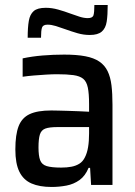

<svg xmlns="http://www.w3.org/2000/svg" viewBox="-20 -735 536 763"><path d="M185 8Q137 8 105 -6Q73 -20 57 -52.5Q41 -85 41 -141Q41 -200 54 -233.5Q67 -267 98 -281.5Q129 -296 184 -296Q195 -296 212 -295.5Q229 -295 249.5 -294.5Q270 -294 292 -293Q314 -292 334 -291V-321Q334 -363 329 -387Q324 -411 310.5 -422Q297 -433 271.5 -436.5Q246 -440 206 -440Q188 -440 163.5 -438.5Q139 -437 114.5 -435Q90 -433 70 -430V-503Q107 -511 149.5 -514.5Q192 -518 235 -518Q285 -518 319 -511.5Q353 -505 374.5 -490.5Q396 -476 407.5 -452.5Q419 -429 423 -396Q427 -363 427 -319V0H342L338 -68H332Q319 -36 296 -19.5Q273 -3 244 2.5Q215 8 185 8ZM223 -69Q246 -69 264 -72.5Q282 -76 295.5 -84.5Q309 -93 317 -109Q326 -126 330 -150Q334 -174 334 -205V-230H208Q176 -230 160 -224Q144 -218 138.5 -200.5Q133 -183 133 -149Q133 -116 139.5 -98.5Q146 -81 165.5 -75Q185 -69 223 -69ZM90 -585Q90 -626 94.5 -652Q99 -678 114 -691Q129 -704 162 -704Q186 -704 211 -697Q236 -690 260 -681Q279 -674 296.5 -668.5Q314 -663 329 -663Q348 -663 351.5 -674.5Q355 -686 355 -715H408Q408 -675 404 -649Q400 -623 384.5 -609.5Q369 -596 337 -596Q312 -596 288 -603Q264 -610 239 -619Q220 -626 202 -631.5Q184 -637 169 -637Q151 -637 147 -625.5Q143 -614 143 -585Z"/></svg>

Font: Saira SemiCondensed Medium
Style: Regular
Weight: 500
Width: 4
Designer: Hector Gatti with collaboration of the Omnibus-Type team
Foundry: Omnibus-Type
Version: Version 1.101